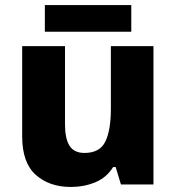

<svg xmlns="http://www.w3.org/2000/svg" viewBox="-20 -732 699 762"><path d="M589 -549V0H460L439 -69H429Q403 -27 358 -8.5Q313 10 261 10Q176 10 122 -38Q68 -86 68 -191V-549H238V-238Q238 -182 256 -153.5Q274 -125 315 -125Q376 -125 398 -170Q420 -215 420 -300V-549ZM501 -712V-606H158V-712Z"/></svg>

Font: Noto Sans Thai Looped ExtraBold
Style: Regular
Weight: 800
Designer: Sasikarn Vongin, Ben Mitchell
Foundry: The Fontpad Ltd
Version: Version 1.001; ttfautohint (v1.8.4.7-5d5b)